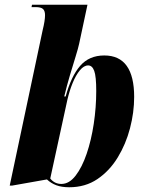

<svg xmlns="http://www.w3.org/2000/svg" viewBox="-20 -780 605 810"><path d="M272 10Q240 10 217.5 1.5Q195 -7 178 -23L31 3H21L160 -653Q165 -673 167.5 -689Q170 -705 170 -716Q170 -734 161.5 -742Q153 -750 130 -750H113L115 -760H349L314 -596Q310 -577 299 -541.5Q288 -506 275 -462.5Q262 -419 251 -373H257Q280 -458 318 -502Q356 -546 420 -546Q546 -546 546 -371Q546 -306 528.5 -239Q511 -172 476.5 -115.5Q442 -59 391 -24.5Q340 10 272 10ZM239 -4Q272 -4 299 -39Q326 -74 345.5 -131Q365 -188 375.5 -257.5Q386 -327 386 -396Q386 -458 377.5 -481Q369 -504 352 -504Q334 -504 317 -483.5Q300 -463 286.5 -430Q273 -397 264 -358L192 -27Q210 -4 239 -4Z"/></svg>

Font: Noto Serif Display ExtraCondensed Black
Style: Italic
Weight: 900
Width: 2
Italic angle: -12°
Designer: Monotype Design Team
Foundry: Monotype Imaging Inc.
Version: Version 2.009